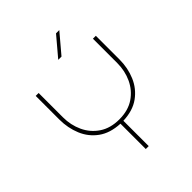

<svg xmlns="http://www.w3.org/2000/svg" viewBox="-239 -1022 1163 1163"><g transform="rotate(-45 342.5 -440.0)"><path d="M329 0V-217Q245 -221 191 -260Q137 -299 111 -361.5Q85 -424 85 -496V-699H110V-490Q110 -424 136.5 -367Q163 -310 215 -275Q267 -240 343 -240Q419 -240 470.5 -275Q522 -310 548.5 -367Q575 -424 575 -490V-699H600V-496Q600 -424 573.5 -361.5Q547 -299 492.5 -259.5Q438 -220 354 -217V0ZM336 -757 440 -880H468L364 -757Z"/></g></svg>

Font: MuseoModerno Thin
Style: Regular
Weight: 100
Designer: Pablo Cosgaya, Héctor Gatti, Marcela Romero, and the Authors of The MuseoModerno Project.
Foundry: Omnibus-Type Team
Version: Version 1.003